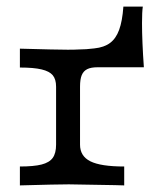

<svg xmlns="http://www.w3.org/2000/svg" viewBox="-20 -562 477 582"><path d="M150 -123.4V-299.2Q150 -321.8 139.9 -333.9Q129.8 -346 106 -351.6Q82.3 -357.3 40.3 -357.3V-414.5Q153.2 -411.3 185.5 -411.3Q207.3 -411.3 219.4 -412.1Q240.3 -412.1 266.1 -415.3Q296 -418.5 313.7 -431.9Q331.5 -445.2 341.1 -471.4Q350.8 -497.6 354 -541.9H412.9Q410.5 -526.6 410.5 -491.9Q410.5 -437.1 416.1 -358.1H275.8Q255.6 -358.1 244.4 -352.4Q233.1 -346.8 227.8 -334.3Q222.6 -321.8 222.6 -299.2V-123.4Q222.6 -88.7 254 -73Q285.5 -57.3 356.5 -57.3V0L329 -0.8Q212.9 -3.2 188.7 -3.2Q153.2 -3.2 40.3 0V-57.3Q82.3 -57.3 106 -63.3Q129.8 -69.4 139.9 -83.5Q150 -97.6 150 -123.4Z"/></svg>

Font: Playfair Micro SmCond SmLight
Style: Regular
Weight: 360
Width: 4
Designer: Claus Eggers Sørensen
Foundry: Claus Eggers Sørensen
Version: Version 2.100;Glyphs 3.2 (3219)